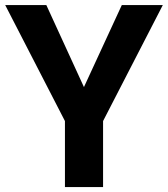

<svg xmlns="http://www.w3.org/2000/svg" viewBox="-20 -754 678 774"><path d="M318.4 -403 471 -733.5H636.3L395.5 -266V0H241.8V-266L1 -733.5H166.8Z"/></svg>

Font: Vazir FD
Style: Bold
Weight: 700
Foundry: DejaVu fonts team - Redesigned by Saber Rastikerdar
Version: Version 21.10;October 20, 2019;FontCreator 12.0.0.2547 64-bi